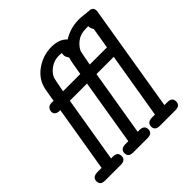

<svg xmlns="http://www.w3.org/2000/svg" viewBox="-163 -753 891 891"><g transform="rotate(-45 282.5 -307.5)"><path d="M3.9 -25.9Q3.9 -52.7 38.1 -53.2H64.9L119.1 -377.9H118.2Q84 -377.9 84 -402.8Q84 -412.6 91.1 -421.9Q98.1 -431.2 115.2 -431.2H127.9L129.9 -445.8Q132.8 -461.9 136 -481.4Q139.2 -501 142.1 -509.8Q156.2 -556.6 200.7 -585.9Q245.1 -615.2 297.9 -615.2Q348.6 -615.2 375 -585.9Q420.9 -614.7 475.1 -615.2Q493.2 -615.2 507.6 -613Q522 -610.8 529.8 -610.8H533.2V-609.9H538.1Q564.9 -609.9 564.9 -585Q564.9 -580.1 563 -571.8L477.1 -53.2H496.1Q528.3 -53.2 527.8 -26.9Q527.8 0 496.1 0H395Q362.8 0 362.8 -25.9Q362.8 -52.7 396 -53.2H415L469.2 -377.9H356L301.8 -53.2H314Q344.7 -53.2 345.2 -26.9Q345.2 0 313 0H219.2Q188.5 0 188 -25.9Q188 -52.7 221.2 -53.2H240.2L293.9 -377.9H181.2L127 -53.2H139.2Q169.9 -53.2 169.9 -26.9Q169.9 0 137.2 0H35.2Q3.9 0 3.9 -25.9ZM189.9 -431.2H303.2Q305.2 -440.9 308.1 -460Q311 -479 314 -494.4Q316.9 -509.8 320.8 -522Q309.6 -537.1 310.1 -548.8Q310.1 -555.7 311 -561Q305.2 -562 293 -562Q263.2 -562 239 -545.4Q214.8 -528.8 205.1 -505.9Q202.1 -498 189.9 -431.2ZM365.2 -431.2H478L495.1 -534.2Q486.3 -548.3 485.8 -562H471.2Q435.1 -562 412.1 -544.4Q389.2 -526.9 379.9 -505.9Q377.4 -499 365.2 -431.2Z"/></g></svg>

Font: CMU Typewriter Text
Style: LightOblique
Weight: 200
Italic angle: -9.46001°
Version: Version 0.7.0